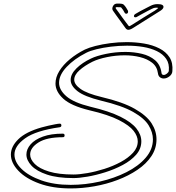

<svg xmlns="http://www.w3.org/2000/svg" viewBox="-20 -982 987 1076"><path d="M639 -962Q655 -962 663.5 -960.5Q672 -959 676 -953Q681 -948 687 -939Q693 -930 697 -922Q698 -920 698 -915Q696 -905 687 -905Q682 -905 679 -910Q675 -918 669.5 -926.5Q664 -935 660 -939Q659 -941 654 -941.5Q649 -942 635 -942Q624 -942 630 -933Q636 -924 646.5 -910.5Q657 -897 667 -882Q678 -866 687.5 -854.5Q697 -843 701 -837Q703 -835 704 -835Q707 -835 718 -842Q723 -845 742 -857Q761 -869 784 -883.5Q807 -898 825.5 -909Q844 -920 847 -922Q851 -925 857 -929Q863 -933 865.5 -936Q868 -939 859 -939Q848 -939 841.5 -937Q835 -935 830 -932Q825 -930 808.5 -921Q792 -912 774 -902.5Q756 -893 748 -888Q744 -885 739 -885Q729 -885 731 -895Q733 -901 739 -904Q748 -910 766 -919.5Q784 -929 801.5 -938Q819 -947 823 -949Q842 -959 863 -959Q899 -959 896 -941Q894 -931 878 -921L727 -826Q710 -815 699 -815Q690 -815 683 -825L652 -868Q642 -882 630.5 -897.5Q619 -913 614 -921Q608 -929 610 -939Q612 -949 619 -955.5Q626 -962 639 -962ZM376 74Q276 74 200.5 46.5Q125 19 83 -25Q41 -69 41 -116Q41 -161 83 -202Q125 -243 213 -268Q230 -273 250.5 -277.5Q271 -282 289 -285.5Q307 -289 315 -289Q324 -289 324 -279Q324 -271 315 -269Q181 -250 121 -207Q61 -164 61 -116Q61 -74 101 -35Q141 4 212 29Q283 54 376 54Q458 54 539.5 35.5Q621 17 688.5 -17Q756 -51 796.5 -98Q837 -145 837 -201Q837 -240 813 -279.5Q789 -319 726.5 -354.5Q664 -390 546 -418Q453 -441 414.5 -471Q376 -501 376 -534Q376 -567 408.5 -599Q441 -631 490 -654Q521 -669 574 -680Q627 -691 683 -691Q731 -691 775 -680.5Q819 -670 849 -644.5Q879 -619 885 -574Q886 -562 898 -562Q906 -562 915.5 -569.5Q925 -577 926 -585Q930 -625 911.5 -652Q893 -679 859 -695.5Q825 -712 782 -719Q739 -726 692 -726Q646 -726 601.5 -720.5Q557 -715 520.5 -706Q484 -697 463 -686Q396 -652 353.5 -607Q311 -562 311 -518Q311 -478 352 -442.5Q393 -407 486 -384Q592 -359 654.5 -328Q717 -297 744.5 -262Q772 -227 772 -190Q772 -148 743 -115Q714 -82 668 -57.5Q622 -33 569.5 -16.5Q517 0 470 8Q423 16 392 16Q302 16 243.5 -3.5Q185 -23 156.5 -53.5Q128 -84 128 -116Q128 -146 151.5 -173Q175 -200 220.5 -216.5Q266 -233 332 -233Q342 -233 342 -223Q342 -213 332 -213Q242 -213 195.5 -183.5Q149 -154 149 -116Q149 -89 175 -63Q201 -37 255 -20.5Q309 -4 392 -4Q424 -4 470 -12Q516 -20 565 -35.5Q614 -51 656.5 -74Q699 -97 725.5 -126Q752 -155 752 -190Q752 -219 728.5 -249Q705 -279 646.5 -309Q588 -339 481 -364Q378 -389 334.5 -429Q291 -469 291 -514Q291 -549 312.5 -584Q334 -619 371.5 -650Q409 -681 455 -704Q478 -715 515 -724.5Q552 -734 597.5 -740Q643 -746 690 -746Q740 -746 787.5 -738Q835 -730 872.5 -711Q910 -692 930 -661Q950 -630 946 -583Q945 -566 929.5 -554Q914 -542 897 -542Q886 -542 876.5 -549Q867 -556 865 -572Q860 -609 832.5 -630.5Q805 -652 764.5 -662Q724 -672 679 -672Q629 -672 580 -662Q531 -652 498 -636Q454 -614 425 -588Q396 -562 396 -535Q396 -509 431.5 -483.5Q467 -458 550 -438Q669 -410 735.5 -372Q802 -334 829.5 -291Q857 -248 857 -201Q857 -150 828.5 -107Q800 -64 750.5 -30.5Q701 3 639 26.5Q577 50 509 62Q441 74 376 74Z"/></svg>

Font: Neonderthaw
Style: Regular
Weight: 400
Designer: Robert E. Leuschke
Foundry: Robert E. Leuschke
Version: Version 1.010; ttfautohint (v1.8.3)